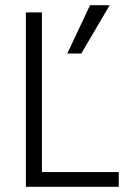

<svg xmlns="http://www.w3.org/2000/svg" viewBox="-20 -722 514 742"><path d="M294 -515H240L328 -702H404ZM439 0H80V-674H142V-57H439Z"/></svg>

Font: Hind Kochi Light
Style: Regular
Weight: 300
Designer: Dhruvi Tolia
Foundry: Indian Type Foundry
Version: Version 0.702;PS 1.0;hotconv 1.0.81;makeotf.lib2.5.63406